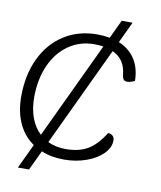

<svg xmlns="http://www.w3.org/2000/svg" viewBox="-81 -703 710 848"><g transform="rotate(10 273.5 -279.0)"><path d="M380 -499 170 -54Q206 -37 250 -37Q310 -37 349.5 -60.5Q389 -84 423 -139Q436 -139 444 -131.5Q452 -124 452 -111Q452 -79 424.5 -51Q397 -23 350.5 -6.5Q304 10 251 10Q193 10 149 -9L107 80H57L109 -30Q64 -61 40.5 -112.5Q17 -164 17 -232Q17 -329 52.5 -403.5Q88 -478 152.5 -519Q217 -560 301 -560Q329 -560 357 -555L396 -638H445L400 -543Q448 -523 473.5 -483.5Q499 -444 500 -387Q482 -377 465 -377Q456 -377 450.5 -383Q445 -389 443 -405Q437 -473 380 -499ZM336 -512Q318 -515 295 -515Q231 -515 180.5 -480Q130 -445 102 -382Q74 -319 74 -238Q74 -187 89 -146.5Q104 -106 132 -80Z"/></g></svg>

Font: Krub Light
Style: Italic
Weight: 300
Italic angle: -8°
Designer: Ekaluck Peanpanawate
Foundry: Cadson Demak Co.,Ltd.
Version: Version 1.000; ttfautohint (v1.6)